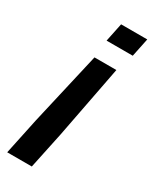

<svg xmlns="http://www.w3.org/2000/svg" viewBox="-218 -520 592 737"><g transform="rotate(30 78.5 -152.0)"><path d="M70 -392 87 -474H203L186 -392ZM-46 170 -12 9 62 -313H159L97 9L63 170Z"/></g></svg>

Font: Kanit
Style: Italic
Weight: 400
Italic angle: -12°
Designer: Katatrad Team
Foundry: CadsonDemak
Version: Version 2.000; ttfautohint (v1.8.3)